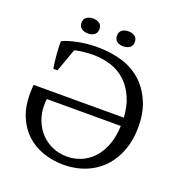

<svg xmlns="http://www.w3.org/2000/svg" viewBox="-145 -940 1013 1076"><g transform="rotate(20 361.0 -402.0)"><path d="M352.5 11.7Q286.1 11.7 228.8 -8.1Q171.4 -27.8 129.2 -66.9Q86.9 -106 62.7 -164.1Q38.6 -222.2 38.6 -298.8Q38.6 -312.5 39.3 -325.2Q40 -337.9 41.5 -352.1H579.1Q575.2 -419.4 553 -469.7Q530.8 -520 496.1 -553.7Q458.5 -590.3 407.5 -607.4Q356.4 -624.5 294.9 -624.5Q282.7 -624.5 266.6 -623.3Q250.5 -622.1 234.9 -620.4Q219.2 -618.7 206.5 -616.2Q193.8 -613.8 188.5 -611.3L138.7 -474.1H114.7Q110.8 -493.2 108.2 -515.6Q105.5 -538.1 103.8 -559.8Q102.1 -581.5 101.3 -601.1Q100.6 -620.6 101.6 -634.8Q117.7 -642.6 141.1 -649.7Q164.6 -656.7 191.4 -662.1Q218.3 -667.5 247.1 -670.4Q275.9 -673.3 303.2 -673.3Q389.6 -673.3 458.7 -651.4Q527.8 -629.4 577.6 -581.1Q622.6 -537.1 648.2 -474.6Q673.8 -412.1 673.8 -331.1Q673.8 -255.9 652.6 -196Q631.3 -136.2 594.7 -93.3Q571.8 -66.9 544.2 -47.1Q516.6 -27.3 485.6 -14.4Q454.6 -1.5 420.9 5.1Q387.2 11.7 352.5 11.7ZM352.5 -38.1Q395.5 -38.1 435.3 -54.2Q475.1 -70.3 506.3 -103.3Q537.6 -136.2 557.1 -186Q576.7 -235.8 579.1 -302.7H138.2Q136.2 -293 136 -282.2Q135.7 -271.5 135.7 -261.7Q135.7 -217.8 151.4 -177.2Q167 -136.7 195.3 -105.7Q223.6 -74.7 263.7 -56.4Q303.7 -38.1 352.5 -38.1ZM174.3 -771Q174.3 -793.5 189.7 -804.7Q205.1 -815.9 228.5 -815.9Q251.5 -815.9 266.4 -804.7Q281.2 -793.5 281.2 -771Q281.2 -749 266.4 -737.8Q251.5 -726.6 228.5 -726.6Q205.1 -726.6 189.7 -737.8Q174.3 -749 174.3 -771ZM385.7 -771Q385.7 -793.5 400.6 -804.7Q415.5 -815.9 438.5 -815.9Q461.9 -815.9 477.1 -804.7Q492.2 -793.5 492.2 -771Q492.2 -749 477.1 -737.8Q461.9 -726.6 438.5 -726.6Q415.5 -726.6 400.6 -737.8Q385.7 -749 385.7 -771Z"/></g></svg>

Font: PT Astra Serif
Style: Regular
Weight: 400
Designer: A.Korolkova, I. Chaeva
Foundry: ParaType Ltd
Version: Version 1.002